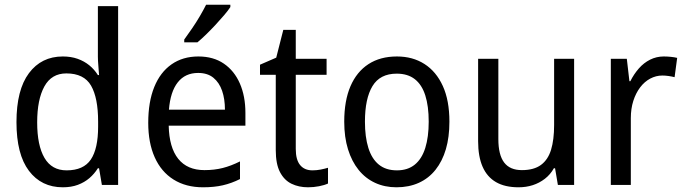

<svg xmlns="http://www.w3.org/2000/svg" viewBox="-20 -786 2911 816"><path d="M247 10Q156 10 103 -60Q50 -130 50 -267Q50 -404 103 -475Q156 -546 247 -546Q282 -546 310 -536Q338 -526 359.5 -508.5Q381 -491 396 -467H401Q400 -484 398 -506.5Q396 -529 396 -545V-760H482V0H413L401 -71H396Q381 -47 360 -29Q339 -11 311 -0.5Q283 10 247 10ZM263 -62Q335 -62 366 -108Q397 -154 397 -248V-269Q397 -370 367 -422Q337 -474 262 -474Q199 -474 168.5 -418.5Q138 -363 138 -266Q138 -168 169 -115Q200 -62 263 -62Z M823 -546Q887 -546 931.5 -515.5Q976 -485 999.5 -431Q1023 -377 1023 -306V-252H697Q699 -159 737.5 -111Q776 -63 849 -63Q891 -63 926.5 -72Q962 -81 1000 -100V-25Q964 -7 927 1.5Q890 10 843 10Q770 10 717.5 -23Q665 -56 637.5 -117.5Q610 -179 610 -264Q610 -353 635.5 -416Q661 -479 709 -512.5Q757 -546 823 -546ZM822 -476Q767 -476 735.5 -436Q704 -396 698 -320H936Q936 -365 924 -400Q912 -435 887 -455.5Q862 -476 822 -476ZM959 -756Q950 -742 933 -722Q916 -702 896 -680.5Q876 -659 856 -639.5Q836 -620 819 -606H763V-618Q779 -640 796.5 -665.5Q814 -691 829.5 -717.5Q845 -744 856 -766H959Z M1308 -62Q1326 -62 1343.5 -65.5Q1361 -69 1374 -73V-6Q1359 1 1336 5.5Q1313 10 1289 10Q1250 10 1219 -5Q1188 -20 1170 -54.5Q1152 -89 1152 -148V-468H1085V-511L1154 -541L1184 -659H1237V-536H1368V-468H1237V-153Q1237 -107 1255.5 -84.5Q1274 -62 1308 -62Z M1890 -269Q1890 -203 1875 -152Q1860 -101 1831 -64.5Q1802 -28 1760 -9Q1718 10 1665 10Q1615 10 1574 -9Q1533 -28 1504 -64Q1475 -100 1459 -151.5Q1443 -203 1443 -269Q1443 -358 1469.5 -419.5Q1496 -481 1546 -513.5Q1596 -546 1667 -546Q1734 -546 1784 -514Q1834 -482 1862 -420.5Q1890 -359 1890 -269ZM1531 -269Q1531 -204 1545.5 -157.5Q1560 -111 1590 -86.5Q1620 -62 1667 -62Q1713 -62 1743 -86.5Q1773 -111 1787.5 -157.5Q1802 -204 1802 -269Q1802 -335 1787.5 -380.5Q1773 -426 1743 -449.5Q1713 -473 1666 -473Q1595 -473 1563 -420Q1531 -367 1531 -269Z M2420 -536V0H2351L2339 -71H2334Q2319 -44 2295.5 -26Q2272 -8 2244 1Q2216 10 2184 10Q2126 10 2088 -12Q2050 -34 2031 -77.5Q2012 -121 2012 -186V-536H2098V-195Q2098 -128 2122.5 -95.5Q2147 -63 2198 -63Q2249 -63 2279 -85Q2309 -107 2322 -149.5Q2335 -192 2335 -255V-536Z M2801 -546Q2815 -546 2830.5 -544.5Q2846 -543 2858 -540L2847 -458Q2835 -461 2821.5 -463Q2808 -465 2795 -465Q2768 -465 2743.5 -452Q2719 -439 2700.5 -414.5Q2682 -390 2671.5 -357Q2661 -324 2661 -284V0H2576V-536H2644L2655 -441H2659Q2674 -471 2695 -495Q2716 -519 2743 -532.5Q2770 -546 2801 -546Z"/></svg>

Font: Noto Sans Khmer SemiCondensed
Style: Regular
Weight: 400
Width: 4
Designer: Danh Hong and the Monotype Design Team
Foundry: Monotype Imaging Inc.
Version: Version 2.004